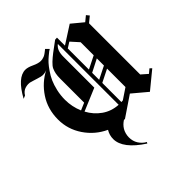

<svg xmlns="http://www.w3.org/2000/svg" viewBox="-222 -793 1161 1161"><g transform="rotate(-45 359.0 -212.0)"><path d="M322.5 105Q322.5 137.5 338.3 162.5Q354.2 187.5 380 201.7L375 210Q248.3 127.5 248.3 45Q248.3 11.7 265.8 -16.7Q190 -51.7 142.9 -121.2Q95.8 -190.8 95.8 -274.2Q95.8 -363.3 141.2 -432.1Q186.7 -500.8 257.5 -536.7Q240 -529.2 220.8 -529.2Q210 -529.2 185.4 -537.1Q160.8 -545 140.8 -550.8Q120.8 -556.7 96.7 -550Q72.5 -543.3 57.5 -518.3L37.5 -510Q101.7 -627.5 169.2 -627.5Q190 -627.5 220.8 -612.9Q251.7 -598.3 272.5 -598.3Q279.2 -598.3 285 -599.2Q290.8 -600 297.1 -602.5Q303.3 -605 307.1 -606.2Q310.8 -607.5 317.5 -612.5Q324.2 -617.5 325.4 -618.3Q326.7 -619.2 334.6 -625.4Q342.5 -631.7 342.5 -631.7L362.5 -611.7Q355 -607.5 350.4 -604.2Q345.8 -600.8 328.3 -586.2Q310.8 -571.7 297.9 -557.5Q285 -543.3 267.5 -517.9Q250 -492.5 238.3 -466.2Q226.7 -440 218.3 -403.8Q210 -367.5 210 -329.2Q210 -270 233.3 -215L280 -235V-438.3Q280 -463.3 283.3 -480.4Q286.7 -497.5 293.3 -512.5Q300 -527.5 319.2 -545.4Q338.3 -563.3 360 -580Q381.7 -596.7 425 -628.3L441.7 -629.2V-560.8L555.8 -634.2L628.3 -574.2L661.7 -601.7L676.7 -583.3L640 -553.3V-115.8L680 -80.8L705.8 -102.5L718.3 -90.8L607.5 0L514.2 -78.3L385 9.2Q380.8 9.2 375.8 9.2Q364.2 16.7 354.6 26.2Q345 35.8 337.9 47.5Q330.8 59.2 326.7 74.2Q322.5 89.2 322.5 105ZM418.3 -598.3Q401.7 -585.8 394.2 -565.8Q386.7 -545.8 387.5 -510.8V-255.8L243.3 -195Q270 -145 315 -113.3Q360 -81.7 418.3 -78.3Q418.3 -165 418.3 -338.3Q418.3 -511.7 418.3 -598.3ZM441.7 -355.8 523.3 -396.7V-508.3L477.5 -559.2L441.7 -536.7ZM441.7 -328.3V-268.3L523.3 -309.2V-370ZM441.7 -241.7V-78.3Q448.3 -78.3 455 -79.2L523.3 -125V-282.5Z"/></g></svg>

Font: Chomsky
Style: Regular
Weight: 400
Version: Version 2.3